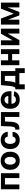

<svg xmlns="http://www.w3.org/2000/svg" viewBox="2445 -3038 752 5682"><g transform="rotate(-90 2821.0 -197.0)"><path d="M60.4 0V-545.5H537.3V0H392.8V-426.5H203.1V0Z M904.5 10.7Q821.7 10.7 761.5 -24.7Q701.3 -60 668.7 -123.4Q636 -186.8 636 -270.6Q636 -355.1 668.7 -418.5Q701.3 -481.9 761.5 -517.2Q821.7 -552.6 904.5 -552.6Q987.2 -552.6 1047.4 -517.2Q1107.6 -481.9 1140.3 -418.5Q1172.9 -355.1 1172.9 -270.6Q1172.9 -186.8 1140.3 -123.4Q1107.6 -60 1047.4 -24.7Q987.2 10.7 904.5 10.7ZM905.2 -106.5Q942.8 -106.5 968 -128Q993.3 -149.5 1006.2 -186.8Q1019.2 -224.1 1019.2 -271.7Q1019.2 -319.2 1006.2 -356.5Q993.3 -393.8 968 -415.5Q942.8 -437.1 905.2 -437.1Q867.2 -437.1 841.4 -415.5Q815.7 -393.8 802.7 -356.5Q789.8 -319.2 789.8 -271.7Q789.8 -224.1 802.7 -186.8Q815.7 -149.5 841.4 -128Q867.2 -106.5 905.2 -106.5Z M1518.1 10.7Q1434.3 10.7 1374.1 -25Q1313.9 -60.7 1281.8 -124.3Q1249.6 -187.9 1249.6 -270.6Q1249.6 -354.4 1282.1 -417.8Q1314.6 -481.2 1374.6 -516.9Q1434.7 -552.6 1517.4 -552.6Q1588.8 -552.6 1642.4 -526.6Q1696 -500.7 1727.3 -453.8Q1758.5 -407 1761.7 -343.8H1619Q1612.9 -384.6 1587.2 -409.6Q1561.4 -434.7 1519.9 -434.7Q1484.7 -434.7 1458.6 -415.7Q1432.5 -396.7 1418 -360.4Q1403.4 -324.2 1403.4 -272.7Q1403.4 -220.5 1417.8 -183.9Q1432.2 -147.4 1458.5 -128.2Q1484.7 -109 1519.9 -109Q1545.8 -109 1566.6 -119.7Q1587.4 -130.3 1601 -150.7Q1614.7 -171.2 1619 -199.9H1761.7Q1758.2 -137.4 1727.8 -90Q1697.4 -42.6 1644.2 -16Q1590.9 10.7 1518.1 10.7Z M1827.1 0 1826.3 -120H1844.5Q1863.6 -120 1877.7 -129.4Q1891.7 -138.8 1900.9 -160.2Q1910.2 -181.5 1915.5 -216.8Q1920.8 -252.1 1922.6 -304L1931.5 -545.5H2346.2V0H2202.1V-426.5H2067.5L2058.9 -259.9Q2055.8 -191.4 2042.4 -142Q2029.1 -92.7 2005.7 -61.3Q1982.2 -29.8 1949.2 -14.9Q1916.2 0 1872.5 0Z M2712.4 10.7Q2628.2 10.7 2567.6 -23.6Q2507.1 -57.9 2474.4 -120.9Q2441.8 -183.9 2441.8 -270.2Q2441.8 -354.4 2474.4 -418Q2507.1 -481.5 2566.6 -517Q2626.1 -552.6 2706.3 -552.6Q2760.3 -552.6 2807 -535.3Q2853.7 -518.1 2888.7 -483.7Q2923.7 -449.2 2943.2 -397.2Q2962.7 -345.2 2962.7 -275.6V-234H2502.1V-327.8H2820.3Q2820.3 -360.4 2806.1 -385.7Q2791.9 -410.9 2766.9 -425.2Q2741.8 -439.6 2708.8 -439.6Q2674.4 -439.6 2647.9 -423.8Q2621.4 -408 2606.5 -381.6Q2591.6 -355.1 2591.3 -322.8V-233.7Q2591.3 -193.2 2606.4 -163.7Q2621.4 -134.2 2649.1 -118.3Q2676.8 -102.3 2714.8 -102.3Q2740.1 -102.3 2761 -109.4Q2782 -116.5 2796.9 -130.7Q2811.8 -144.9 2819.6 -165.5L2959.5 -156.2Q2948.9 -105.8 2916 -68.4Q2883.2 -30.9 2831.5 -10.1Q2779.8 10.7 2712.4 10.7Z M3018.8 159.8V-120H3060.7Q3078.8 -131.4 3090 -156.2Q3101.2 -181.1 3108.5 -214.8Q3115.8 -248.6 3119.9 -287.8Q3123.9 -327.1 3127.1 -367.2L3141.3 -545.5H3559.7V-120H3644.2V159.8H3500V0H3166.5V159.8ZM3211.3 -120H3416.9V-429H3269.9L3264.2 -367.2Q3258.2 -279.8 3246.8 -218.9Q3235.4 -158 3211.3 -120Z M4111.5 -333.1V-214.1H3826.7V-333.1ZM3876.4 -545.5V0H3731.9V-545.5ZM4206.3 -545.5V0H4062.9V-545.5Z M4468 -199.6 4664.4 -545.5H4813.6V0H4669.4V-346.9L4473.7 0H4323.5V-545.5H4468Z M5257.1 -167.3 5404.8 -545.5H5519.9L5307.2 0H5206.7L4998.9 -545.5H5113.6ZM5079.2 -545.5V0H4934.7V-545.5ZM5442.5 0V-545.5H5585.2V0Z"/></g></svg>

Font: InterMG
Style: Bold
Weight: 700
Designer: Rasmus Andersson
Foundry: rsms
Version: Version 3.019;December 26, 2023;FontCreator 15.0.0.2955 64-b